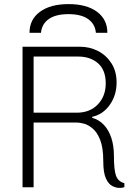

<svg xmlns="http://www.w3.org/2000/svg" viewBox="-20 -914 640 937"><path d="M562 3Q547 3 528.5 -6Q510 -15 497 -43Q484 -71 484 -127Q484 -193 469 -231Q454 -269 431.5 -287.5Q409 -306 388 -311Q367 -316 355 -316H144V0H90V-686H369Q418 -686 458.5 -665Q499 -644 524 -605Q549 -566 549 -511Q549 -449 515.5 -402Q482 -355 430 -344V-339Q463 -330 487 -304.5Q511 -279 523.5 -240.5Q536 -202 536 -153Q536 -83 546.5 -55.5Q557 -28 587 -20V-1Q586 0 579.5 1.5Q573 3 562 3ZM144 -364H354Q419 -364 457.5 -404.5Q496 -445 496 -507Q496 -572 458.5 -605Q421 -638 362 -638H144ZM124 -754Q124 -819 175 -856.5Q226 -894 315 -894Q403 -894 453.5 -856.5Q504 -819 504 -754H448Q444 -797 410 -821Q376 -845 314 -845Q252 -845 218 -821Q184 -797 180 -754Z"/></svg>

Font: Chivo Mono Thin
Style: Regular
Weight: 250
Designer: Hector Gatti
Foundry: Omnibus-Type
Version: Version 1.008